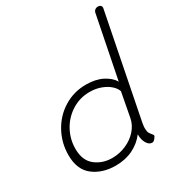

<svg xmlns="http://www.w3.org/2000/svg" viewBox="-202 -1009 1074 1150"><g transform="rotate(-30 334.5 -433.5)"><path d="M48 -190Q48 -274 87.5 -346.5Q127 -419 196 -461.5Q265 -504 349 -504Q416 -504 462.5 -480Q509 -456 529 -421L614 -848Q616 -859 624.5 -866Q633 -873 645 -873Q658 -873 664.5 -866Q671 -859 669 -848L529 -140Q523 -110 525 -95Q525 -78 530.5 -68Q536 -58 544 -49Q552 -40 552 -36Q552 -30 541.5 -17Q531 -4 520 -4Q499 -4 484 -29.5Q469 -55 470 -91Q435 -45 382.5 -19.5Q330 6 263 6Q172 6 110 -41.5Q48 -89 48 -190ZM480 -196 512 -365Q505 -387 482.5 -407.5Q460 -428 424.5 -441.5Q389 -455 346 -455Q278 -455 222 -419.5Q166 -384 134.5 -326Q103 -268 103 -202Q103 -121 152 -82.5Q201 -44 268 -44Q318 -44 364 -64Q410 -84 441 -119Q472 -154 480 -196Z"/></g></svg>

Font: Mali Light
Style: Italic
Weight: 300
Italic angle: -10°
Version: Version 1.000; ttfautohint (v1.6)